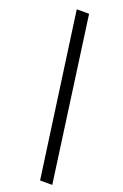

<svg xmlns="http://www.w3.org/2000/svg" viewBox="-179 -791 673 1052"><g transform="rotate(20 158.0 -265.0)"><path d="M146 -740 277 210H206L74 -740Z"/></g></svg>

Font: Georama Condensed Medium
Style: Italic
Weight: 500
Width: 3
Italic angle: -9°
Designer: Jean-Baptiste Levee
Foundry: Production Type
Version: Version 1.000